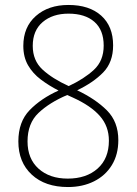

<svg xmlns="http://www.w3.org/2000/svg" viewBox="-20 -744 551 774"><path d="M256 -724Q340 -724 388 -681Q436 -638 436 -561Q436 -493 396 -452Q356 -411 291 -380Q365 -345 411 -299Q457 -253 457 -179Q457 -121 431 -78.5Q405 -36 359 -13Q313 10 254 10Q162 10 108 -40Q54 -90 54 -174Q54 -253 99.5 -300Q145 -347 216 -379Q177 -399 144.5 -423.5Q112 -448 93 -481Q74 -514 74 -559Q74 -635 124.5 -679.5Q175 -724 256 -724ZM256 -689Q192 -689 152 -655Q112 -621 112 -559Q112 -500 151.5 -463.5Q191 -427 257 -397Q319 -426 358.5 -462.5Q398 -499 398 -560Q398 -623 360.5 -656Q323 -689 256 -689ZM91 -174Q91 -104 135.5 -64Q180 -24 253 -24Q328 -24 373.5 -64.5Q419 -105 419 -177Q419 -235 382.5 -276.5Q346 -318 273 -351L251 -361Q180 -331 135.5 -289Q91 -247 91 -174Z"/></svg>

Font: Noto Sans Sinhala UI SemiCondensed ExtraLight
Style: Regular
Weight: 200
Width: 4
Designer: Jelle Bosma - Monotype Design Team
Foundry: Monotype Imaging Inc.
Version: Version 2.006; ttfautohint (v1.8.4.7-5d5b)